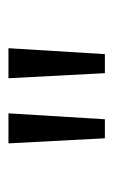

<svg xmlns="http://www.w3.org/2000/svg" viewBox="73 -704 268 454"><g transform="rotate(-90 207.0 -477.0)"><path d="M261 -363 249 -591H320L306 -363ZM107 -363 95 -591H166L152 -363Z"/></g></svg>

Font: Aikya
Style: Regular
Weight: 400
Designer: Neelakash Kshetrimayum (Latin subset based on Merriweather by Eben Sorkin)
Foundry: Brand New Type
Version: Version 1.00 b005